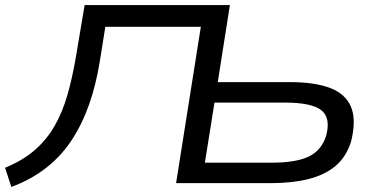

<svg xmlns="http://www.w3.org/2000/svg" viewBox="-30 -725 1489 760"><path d="M15 15 -10 -61Q59 -89 106.5 -130Q154 -171 185.5 -225.5Q217 -280 237 -349.5Q257 -419 271 -503L305 -705H880L832 -400H1117Q1215 -400 1276 -377Q1337 -354 1359 -303Q1381 -252 1360 -166Q1341 -104 1298 -68Q1255 -32 1190 -16Q1125 0 1041 0H667L765 -619H387L365 -482Q350 -389 322.5 -311Q295 -233 253.5 -170Q212 -107 152.5 -60.5Q93 -14 15 15ZM781 -81H1043Q1142 -81 1192.5 -105.5Q1243 -130 1261 -188Q1280 -259 1241.5 -289Q1203 -319 1096 -319H819Z"/></svg>

Font: Nunito Sans 7pt Expanded
Style: Italic
Weight: 400
Width: 7
Italic angle: -9°
Designer: Vernon Adams
Foundry: Vernon Adams
Version: Version 3.101;gftools[0.9.27]